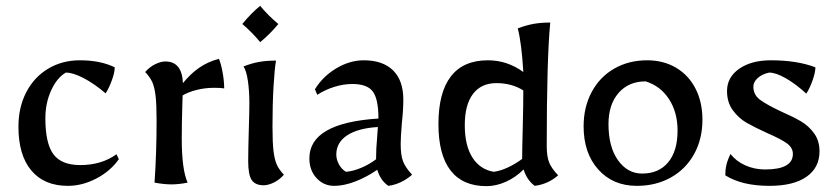

<svg xmlns="http://www.w3.org/2000/svg" viewBox="-20 -624 2851 656"><path d="M43 -191Q43 -257 69.5 -308.5Q96 -360 144 -389Q192 -418 253 -418Q323 -418 372 -394Q372 -377 362.5 -350.5Q353 -324 341 -305Q301 -339 265 -357.5Q229 -376 205 -376Q175 -359 155 -315.5Q135 -272 135 -220Q135 -134 162.5 -97Q190 -60 254 -60Q327 -60 378 -97L386 -80Q357 -39 309 -14Q261 11 212 11Q131 11 87 -41.5Q43 -94 43 -191Z M508 0Q515 -100 515 -213Q515 -268 511.5 -297Q508 -326 500.5 -343Q493 -360 476 -378Q492 -396 511 -405Q530 -414 545 -414Q602 -414 605 -340Q631 -372 660.5 -392.5Q690 -413 728 -423Q735 -407 740.5 -377Q746 -347 746 -322Q734 -324 712 -324Q680 -324 651 -316.5Q622 -309 604 -298L603 -267Q601 -201 601 -150Q601 -45 621 0Q591 6 566 6Q541 6 508 0Z M828 -73Q828 -110 830 -178Q832 -242 832 -272Q832 -313 827 -347.5Q822 -382 812 -397Q840 -408 865.5 -412.5Q891 -417 923 -417Q918 -388 914.5 -327.5Q911 -267 911 -192Q911 -137 914.5 -108Q918 -79 925.5 -62Q933 -45 950 -27Q934 -9 915 0Q896 9 881 9Q852 9 840 -9Q828 -27 828 -73ZM808 -542Q838 -579 869 -604Q897 -570 931 -542Q903 -508 869 -480Q842 -513 808 -542Z M1037 -83Q1037 -204 1273 -219Q1273 -285 1254 -311Q1235 -337 1184 -337Q1153 -337 1121.5 -327Q1090 -317 1064 -300L1056 -319Q1083 -363 1129 -390.5Q1175 -418 1223 -418Q1288 -418 1323 -383.5Q1358 -349 1358 -284Q1358 -248 1353 -203Q1349 -155 1349 -132Q1349 -94 1357 -73Q1365 -52 1388 -27Q1351 5 1307 11Q1280 -7 1269 -44Q1233 -19 1194 -4Q1155 11 1122 11Q1086 11 1061.5 -15.5Q1037 -42 1037 -83ZM1265 -80V-85Q1265 -117 1268 -147L1271 -190Q1203 -186 1166 -161.5Q1129 -137 1129 -96Q1129 -79 1138 -62.5Q1147 -46 1162 -37Q1187 -39 1215 -51Q1243 -63 1265 -80Z M1478 -200Q1478 -308 1520.5 -363Q1563 -418 1647 -418Q1713 -418 1768 -378Q1762 -478 1749 -527Q1778 -538 1803.5 -542.5Q1829 -547 1860 -547Q1848 -422 1848 -125Q1848 -90 1856 -69.5Q1864 -49 1887 -25Q1853 5 1807 11Q1780 -9 1769 -45Q1742 -18 1708.5 -3Q1675 12 1642 12Q1561 12 1519.5 -41.5Q1478 -95 1478 -200ZM1764 -81Q1764 -112 1766 -186Q1768 -268 1768 -315Q1729 -340 1676 -340Q1624 -340 1596 -303Q1568 -266 1568 -196Q1568 -127 1594 -86Q1620 -45 1667 -37Q1690 -40 1715.5 -52Q1741 -64 1764 -81Z M1974 -192Q1974 -258 2001.5 -309.5Q2029 -361 2078.5 -389.5Q2128 -418 2191 -418Q2247 -418 2290 -392.5Q2333 -367 2356.5 -321Q2380 -275 2380 -215Q2380 -149 2351.5 -97.5Q2323 -46 2272 -17.5Q2221 11 2156 11Q2074 11 2024 -45Q1974 -101 1974 -192ZM2295 -178Q2295 -240 2266 -285Q2237 -330 2186 -346Q2128 -346 2093.5 -306.5Q2059 -267 2059 -200Q2059 -122 2091.5 -76.5Q2124 -31 2174 -31Q2231 -31 2263 -69.5Q2295 -108 2295 -178Z M2458 -25Q2458 -44 2462 -61Q2466 -78 2476 -98Q2495 -73 2526.5 -59Q2558 -45 2594 -45Q2689 -45 2689 -98Q2689 -120 2667.5 -135Q2646 -150 2602 -169Q2558 -189 2531 -204.5Q2504 -220 2484 -247Q2464 -274 2464 -313Q2464 -360 2505.5 -389Q2547 -418 2614 -418Q2703 -418 2766 -394Q2766 -378 2757 -351.5Q2748 -325 2735 -304Q2699 -337 2665 -356.5Q2631 -376 2608 -376Q2584 -371 2569 -357.5Q2554 -344 2554 -328Q2554 -300 2577 -283Q2600 -266 2649 -243Q2690 -225 2716.5 -209.5Q2743 -194 2761.5 -168.5Q2780 -143 2780 -107Q2780 -51 2735.5 -20Q2691 11 2609 11Q2515 11 2458 -25Z"/></svg>

Font: Mirza
Style: Regular
Weight: 400
Designer: Arabic design by Kourosh Beigpour, Latin design by Eduardo Tunni, engineering by Lasse Fister
Version: Version 1.000